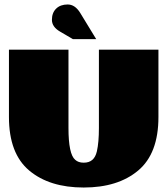

<svg xmlns="http://www.w3.org/2000/svg" viewBox="-20 -828 747 858"><path d="M20 -305V-606H286V-256Q286 -139 316 -114Q330 -101 354 -101Q378 -101 392.5 -113.5Q407 -126 413 -152Q422 -192 422 -256V-606H688V-305Q688 -142 597.5 -66Q507 10 354 10Q201 10 110.5 -66Q20 -142 20 -305ZM248 -687Q212 -708 212 -739.5Q212 -771 231 -789.5Q250 -808 282.5 -808Q315 -808 338 -771L410 -653H306Z"/></svg>

Font: Wendy One
Style: Regular
Weight: 400
Designer: Alejandro Inler
Foundry: Alejandro Inler
Version: 1.001